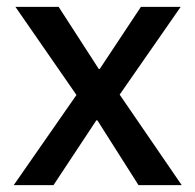

<svg xmlns="http://www.w3.org/2000/svg" viewBox="-20 -540 570 560"><path d="M20 0 203 -263 25 -520H151L268 -339H271L391 -520H507L329 -264L510 0H384L264 -189H261L136 0Z"/></svg>

Font: IBM Plex Sans Thai Medm
Style: Regular
Weight: 500
Designer: Mike Abbink, Paul van der Laan, Pieter van Rosmalen, Ben Mitchell, Mark Frömberg
Foundry: Bold Monday
Version: Version 1.2